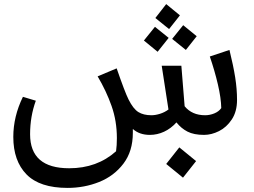

<svg xmlns="http://www.w3.org/2000/svg" viewBox="-20 -659 1239 938"><path d="M1138 -171Q1138 -114 1112.5 -75.5Q1087 -37 1050 -18.5Q1013 0 977 0Q927 0 896 -16Q865 -32 842 -61Q815 -31 781.5 -15.5Q748 0 712 0Q661 0 629 -29V-10Q629 80 583 140.5Q537 201 464.5 230Q392 259 310 259Q174 259 109.5 193Q45 127 45 10Q45 -90 92 -186L155 -167Q127 -90 127 -3Q127 163 318 163Q454 163 547 80Q551 51 551 16Q551 -68 525 -141.5Q499 -215 457 -286L550 -325Q590 -209 608 -173Q631 -127 656 -111.5Q681 -96 720 -96Q739 -96 761.5 -103Q784 -110 803 -124L770 -338H866L882 -140Q918 -96 982 -96Q1005 -96 1027 -105Q1049 -114 1061 -131Q1060 -180 1044.5 -246.5Q1029 -313 1005 -383L1101 -415Q1120 -338 1129 -281Q1138 -224 1138 -171ZM859 -584 806 -517 739 -571 792 -639ZM941 -482 888 -415 821 -469 875 -536ZM804 -474 750 -406 683 -461 737 -528ZM792 142 856 61 938 128 874 209Z"/></svg>

Font: FiraGO
Style: Italic
Weight: 400
Italic angle: -8°
Designer: bBox Type GmbH
Foundry: bBox Type GmbH
Version: Version 1.001